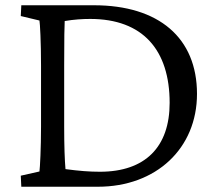

<svg xmlns="http://www.w3.org/2000/svg" viewBox="-20 -710 836 730"><path d="M337 -690H61L59 -649L130 -632C132 -622 136 -552 136 -460V-229C136 -146 132 -72 130 -58L59 -42L61 0H352C574 0 729 -146 729 -353C729 -566 584 -690 337 -690ZM224 -229V-460C224 -575 225 -606 226 -630C261 -636 294 -638 323 -638C523 -638 625 -520 625 -319C625 -151 532 -57 360 -57C320 -57 282 -60 229 -67C226 -100 224 -155 224 -229Z"/></svg>

Font: TPK Tissa Web Quiz
Style: Regular
Weight: 400
Designer: Jacques Le Bailly, Suppakit Chalermlarp | Katatrad Co.,Ltd.
Foundry: Jacques Le Bailly, Cadson Demak Co.,Ltd.
Version: Version 5.000;Glyphs 3.1.2 (3151)